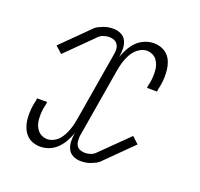

<svg xmlns="http://www.w3.org/2000/svg" viewBox="-101 -650 802 770"><g transform="rotate(20 300.0 -265.0)"><path d="M144 8Q127 8 111.5 2.5Q96 -3 85 -14.5Q74 -26 67.5 -41.5Q61 -57 59 -73Q57 -89 57.5 -106.5Q58 -124 61 -141Q62 -146 63 -150.5Q64 -155 65 -160Q65 -163 65.5 -165Q66 -167 66 -170H109Q109 -167 108.5 -165Q108 -163 108 -160Q107 -156 106 -151.5Q105 -147 104 -142Q102 -130 101.5 -117.5Q101 -105 102 -92.5Q103 -80 107 -69Q111 -58 118.5 -49Q126 -40 137 -35Q148 -30 160 -30Q173 -30 186 -36.5Q199 -43 208 -53Q217 -63 223.5 -75.5Q230 -88 234.5 -100.5Q239 -113 242 -126Q245 -139 247 -152L296 -444Q298 -455 297 -465.5Q296 -476 290 -484.5Q284 -493 274.5 -496.5Q265 -500 254 -500Q242 -500 229.5 -495.5Q217 -491 208 -481L96 -370L67 -396L179 -507Q187 -516 197 -521Q207 -526 217.5 -530Q228 -534 238.5 -535.5Q249 -537 260 -537Q277 -537 292 -529.5Q307 -522 314 -507.5Q321 -493 321.5 -475.5Q322 -458 319 -441L318 -437Q325 -456 334.5 -474Q344 -492 358.5 -507Q373 -522 392.5 -530Q412 -538 431 -538Q448 -538 463.5 -532.5Q479 -527 490.5 -515.5Q502 -504 508 -488.5Q514 -473 516 -457Q518 -441 517.5 -423.5Q517 -406 514 -389Q513 -384 512 -379.5Q511 -375 510 -370Q510 -367 509.5 -365Q509 -363 509 -360H466Q466 -363 466.5 -365Q467 -367 467 -370Q468 -374 469 -378.5Q470 -383 471 -388Q473 -400 473.5 -412.5Q474 -425 473 -437.5Q472 -450 468 -461Q464 -472 457 -481Q450 -490 438.5 -495Q427 -500 415 -500Q402 -500 389.5 -493.5Q377 -487 367.5 -477Q358 -467 351.5 -454.5Q345 -442 340.5 -429.5Q336 -417 333 -404Q330 -391 328 -378L279 -86Q278 -75 279 -64.5Q280 -54 285.5 -45.5Q291 -37 301 -33.5Q311 -30 321 -30Q334 -30 346 -34.5Q358 -39 367 -49L480 -160L508 -134L396 -23Q388 -14 378 -9Q368 -4 357.5 0Q347 4 336.5 5.5Q326 7 315 7Q298 7 283 -0.5Q268 -8 261 -22.5Q254 -37 253.5 -54.5Q253 -72 256 -89L257 -93Q250 -74 240.5 -56Q231 -38 216.5 -23Q202 -8 183 0Q164 8 144 8Z"/></g></svg>

Font: Iosevka Slab XLtEx
Style: Italic
Weight: 200
Width: 7
Italic angle: -9°
Monospace: yes
Designer: Belleve Invis
Foundry: Belleve Invis
Version: Version 11.1.0; ttfautohint (v1.8.3)